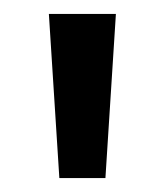

<svg xmlns="http://www.w3.org/2000/svg" viewBox="-20 -770 236 275"><path d="M131 -515H65L50 -750H146Z"/></svg>

Font: Orienta
Style: Regular
Weight: 400
Designer: Eduardo Rodriguez Tunni
Foundry: Eduardo Rodriguez Tunni
Version: Version 1.001